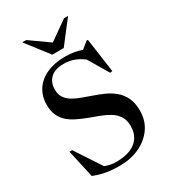

<svg xmlns="http://www.w3.org/2000/svg" viewBox="-222 -1026 1015 1146"><g transform="rotate(-30 286.0 -453.0)"><path d="M468 -673 400 -687 458.5 -735H468L501 -501L485 -498L388.5 -661.5L419.5 -623Q387 -652 350 -667.8Q313 -683.5 272.5 -683.5Q209 -683.5 178.8 -654Q148.5 -624.5 148.5 -576Q148.5 -543 163.2 -520.5Q178 -498 203.2 -482.8Q228.5 -467.5 261 -455.8Q293.5 -444 328.5 -431.5Q364 -419.5 398.8 -403.8Q433.5 -388 462.2 -364Q491 -340 508.5 -303.8Q526 -267.5 526 -214Q526 -145.5 490 -94.8Q454 -44 393.5 -16.2Q333 11.5 258.5 11.5Q207 11.5 166.2 4.5Q125.5 -2.5 81.5 -20L39 -211.5H57.5L188.5 -12.5L104 -68Q146.5 -44.5 180.2 -31.8Q214 -19 251.5 -19Q310.5 -19 350.8 -36Q391 -53 411.8 -85Q432.5 -117 432.5 -162Q432.5 -203.5 414.5 -230.8Q396.5 -258 367 -275.8Q337.5 -293.5 302.5 -306.5Q267.5 -319.5 232.5 -332.5Q198 -346 167 -361Q136 -376 112.2 -397Q88.5 -418 74.8 -448Q61 -478 61 -520.5Q61 -580.5 90 -624.5Q119 -668.5 172.5 -692.5Q226 -716.5 298 -716.5Q346 -716.5 386 -706Q426 -695.5 468 -673ZM297.5 -812.5H260L409.5 -918H437L318.5 -764.5H240L121 -918H148.5Z"/></g></svg>

Font: Newsreader 60pt Medium
Style: Regular
Weight: 500
Designer: Hugues Gentile
Foundry: Production Type
Version: Version 1.003